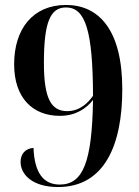

<svg xmlns="http://www.w3.org/2000/svg" viewBox="-20 -744 559 774"><path d="M214 10C401 10 473 -159 473 -384C473 -623 379 -724 246 -724C113 -724 37 -628 37 -485C37 -349 112 -277 221 -277C286 -277 328 -307 355 -341C351 -91 315 0 221 0C155 0 119 -47 115 -148C82 -145 63 -124 63 -91C63 -41 110 10 214 10ZM251 -296C186 -296 157 -347 157 -490C157 -653 182 -714 246 -714C325 -714 354 -619 355 -358C336 -330 302 -296 251 -296Z"/></svg>

Font: Noto Serif Display SemiCondensed SemiBold
Style: Regular
Weight: 600
Width: 4
Designer: Monotype Design Team
Foundry: Monotype Imaging Inc.
Version: Version 2.009